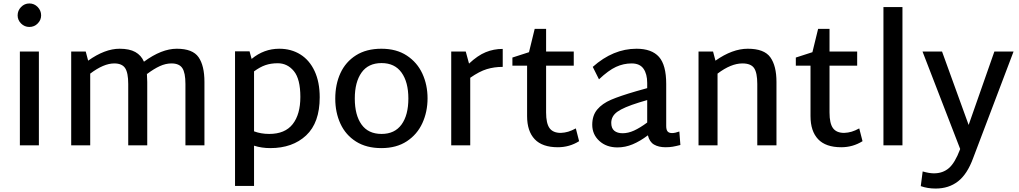

<svg xmlns="http://www.w3.org/2000/svg" viewBox="-20 -841 5899 1111"><path d="M82 -752Q82 -780 102 -800.5Q122 -821 150 -821Q178 -821 198 -800.5Q218 -780 218 -752Q218 -725 198 -705Q178 -685 150 -685Q122 -685 102 -705Q82 -725 82 -752ZM95 -543H205V0H95Z M1163 -367V0H1053V-355Q1053 -420 1035 -447Q1017 -474 972 -474Q939 -474 905 -458.5Q871 -443 831 -413L830 -416Q832 -386 832 -367V0H722V-355Q722 -420 704 -447Q686 -474 641 -474Q580 -474 502 -415V0H392V-543H476L490 -490Q587 -559 672 -559Q729 -559 763 -540Q797 -521 813 -484Q915 -559 1003 -559Q1095 -559 1129 -510Q1163 -461 1163 -367Z M1830 -278Q1830 -131 1751.5 -57.5Q1673 16 1544 16Q1494 16 1450 2V235H1340V-544H1424L1436 -500Q1507 -559 1596 -559Q1665 -559 1718 -526Q1771 -493 1800.5 -429.5Q1830 -366 1830 -278ZM1718 -280Q1718 -384 1680.5 -429.5Q1643 -475 1587 -475Q1547 -475 1515.5 -464Q1484 -453 1450 -428V-81Q1490 -66 1538 -66Q1629 -66 1673.5 -122.5Q1718 -179 1718 -280Z M1920 -270Q1920 -353 1950 -418Q1980 -483 2040 -521Q2100 -559 2187 -559Q2274 -559 2334 -519.5Q2394 -480 2424 -415Q2454 -350 2454 -272Q2454 -194 2424 -128.5Q2394 -63 2334 -23.5Q2274 16 2187 16Q2100 16 2040 -22Q1980 -60 1950 -125Q1920 -190 1920 -270ZM2343 -271Q2343 -366 2303.5 -421Q2264 -476 2188 -476Q2111 -476 2072 -421Q2033 -366 2033 -271Q2033 -175 2072 -120.5Q2111 -66 2188 -66Q2264 -66 2303.5 -120.5Q2343 -175 2343 -271Z M2889 -454Q2840 -454 2797 -441Q2754 -428 2701 -391V0H2591V-543H2675L2694 -473Q2744 -520 2790.5 -539Q2837 -558 2889 -558Z M3331 -24Q3275 11 3208 11Q3118 11 3074 -35.5Q3030 -82 3030 -169V-461H2945V-508L3041 -539L3074 -674H3140V-543H3300V-461H3140V-190Q3140 -127 3160 -99.5Q3180 -72 3225 -72Q3248 -73 3268 -79Q3288 -85 3312 -98Z M3917 -2Q3890 5 3872 8Q3854 11 3831 11Q3791 11 3764.5 -4.5Q3738 -20 3729 -58Q3684 -24 3641 -6Q3598 12 3553 12Q3489 12 3448 -25.5Q3407 -63 3407 -119Q3407 -173 3436 -207.5Q3465 -242 3516.5 -264Q3568 -286 3661 -313L3725 -331V-361Q3725 -413 3703.5 -443.5Q3682 -474 3635 -474Q3588 -474 3544.5 -454Q3501 -434 3446 -382L3410 -454Q3528 -559 3663 -559Q3751 -559 3793 -512Q3835 -465 3835 -355V-112Q3835 -90 3843 -80.5Q3851 -71 3869 -71Q3886 -71 3911 -80ZM3583 -70Q3615 -70 3649 -85.5Q3683 -101 3725 -132V-262L3678 -248Q3588 -220 3552.5 -194.5Q3517 -169 3517 -130Q3517 -99 3534.5 -84.5Q3552 -70 3583 -70Z M4473 -367V0H4362V-355Q4362 -420 4343.5 -447Q4325 -474 4276 -474Q4210 -474 4132 -415V0H4022V-543H4106L4120 -490Q4218 -559 4307 -559Q4402 -559 4437.5 -509.5Q4473 -460 4473 -367Z M4971 -24Q4915 11 4848 11Q4758 11 4714 -35.5Q4670 -82 4670 -169V-461H4585V-508L4681 -539L4714 -674H4780V-543H4940V-461H4780V-190Q4780 -127 4800 -99.5Q4820 -72 4865 -72Q4888 -73 4908 -79Q4928 -85 4952 -98Z M5092 -800H5202V0H5092Z M5845 -543 5611 74Q5577 167 5523.5 208.5Q5470 250 5394 250Q5347 250 5308 236L5319 151Q5357 162 5384 162Q5436 162 5471 131.5Q5506 101 5535 24L5536 21L5318 -543H5431L5585 -118L5734 -543Z"/></svg>

Font: Martel Sans SemiBold
Style: Regular
Weight: 600
Designer: Dan Reynolds and Mathieu Réguer
Foundry: Dan Reynolds and Mathieu Réguer
Version: Version 1.002; ttfautohint (v1.1) -l 5 -r 5 -G 72 -x 0 -D la